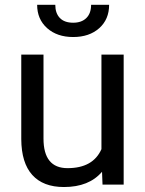

<svg xmlns="http://www.w3.org/2000/svg" viewBox="-20 -750 591 780"><path d="M394.5 -52.2Q341.8 9.8 239.7 9.8Q155.3 9.8 111.1 -39.3Q66.9 -88.4 66.4 -184.6V-528.3H156.7V-187Q156.7 -66.9 254.4 -66.9Q357.9 -66.9 392.1 -144V-528.3H482.4V0H396.5ZM423.3 -730.5Q423.3 -671.4 383.1 -635.5Q342.8 -599.6 277.3 -599.6Q211.9 -599.6 171.4 -635.7Q130.9 -671.9 130.9 -730.5H204.6Q204.6 -696.3 223.1 -677Q241.7 -657.7 277.3 -657.7Q311.5 -657.7 330.8 -676.8Q350.1 -695.8 350.1 -730.5Z"/></svg>

Font: SteelSelectRoboto
Style: Roboto-Regular
Weight: 400
Designer: Google
Version: Version 2.137; 2017